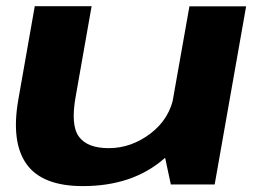

<svg xmlns="http://www.w3.org/2000/svg" viewBox="-20 -610 870 635"><path d="M545 0H690L794 -589H606.5L521.5 -109.5ZM283 -589.5H95L40.5 -280Q16 -139.5 68 -67Q120 5.5 254 5.5Q417.5 5.5 521.5 -84.2Q625.5 -174 638.5 -249L556 -297.5Q542.5 -218 478.5 -169Q414.5 -120 339.5 -120Q269 -120 241 -158Q213 -196 230.5 -292Z"/></svg>

Font: Anybody Expanded
Style: Bold Italic
Weight: 700
Width: 7
Italic angle: -10°
Version: Version 1.113;gftools[0.9.25]